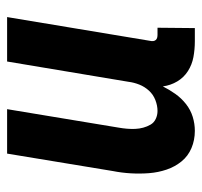

<svg xmlns="http://www.w3.org/2000/svg" viewBox="-34 -526 568 540"><g transform="rotate(-90 250.0 -256.0)"><path d="M152 8Q126 8 103.5 -1.5Q81 -11 66 -29.5Q51 -48 43 -71.5Q35 -95 33 -120.5Q31 -146 32.5 -172Q34 -198 39 -223L88 -520H213L161 -206Q159 -195 158 -183Q157 -171 157.5 -159.5Q158 -148 161 -137Q164 -126 169.5 -116.5Q175 -107 185.5 -102Q196 -97 208 -97Q223 -97 238.5 -103Q254 -109 265 -121Q276 -133 282 -148Q288 -163 290 -179L347 -520H472L405 -117Q404 -113 404.5 -109Q405 -105 407.5 -102Q410 -99 414 -98Q418 -97 422 -97H442L441 8H404Q381 8 359.5 4Q338 0 320 -11.5Q302 -23 291 -41.5Q280 -60 277 -82Q268 -64 256 -47Q244 -30 227.5 -17Q211 -4 191.5 2Q172 8 152 8Z"/></g></svg>

Font: Iosevka Term Curly Extrabold
Style: Italic
Weight: 800
Italic angle: -9°
Designer: Belleve Invis
Foundry: Belleve Invis
Version: Version 32.3.0